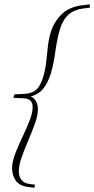

<svg xmlns="http://www.w3.org/2000/svg" viewBox="-20 -729 432 882"><path d="M41.5 -279.5 46.5 -295.5 88.5 -297.5Q113.5 -298.5 130.8 -306.5Q148 -314.5 159.8 -332.8Q171.5 -351 180 -381.5Q189 -412.5 192.5 -446.2Q196 -480 199.8 -514.2Q203.5 -548.5 212.5 -579Q226 -625.5 261.2 -661.5Q296.5 -697.5 359 -705L392.5 -709V-693.5L362 -690Q321 -685 294.5 -661.5Q268 -638 254 -591Q245 -559.5 239.5 -525.5Q234 -491.5 228.8 -457.8Q223.5 -424 213.5 -391.5Q199 -343.5 173 -315.2Q147 -287 95 -281.5L99 -292Q119 -289.5 131 -280.2Q143 -271 148.5 -257.5Q154 -244 154 -227.5Q154 -198.5 140.5 -161.2Q127 -124 110 -84.2Q93 -44.5 79.8 -7.5Q66.5 29.5 66.5 58.5Q66.5 83 78.8 98Q91 113 117.5 116.5L141.5 119.5L137.5 133.5L106.5 129.5Q68.5 124.5 52 100Q35.5 75.5 35.5 43.5Q35.5 14.5 49.8 -22.8Q64 -60 82.8 -99.2Q101.5 -138.5 115.8 -174.5Q130 -210.5 130 -238Q130 -255.5 120.2 -266Q110.5 -276.5 87.5 -277.5Z"/></svg>

Font: Newsreader 24pt ExtraLight
Style: Italic
Weight: 250
Italic angle: -17°
Designer: Hugues Gentile
Foundry: Production Type
Version: Version 1.003